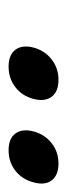

<svg xmlns="http://www.w3.org/2000/svg" viewBox="83 -824 159 458"><g transform="rotate(-90 163.0 -595.5)"><path d="M1.5 -536Q-26.5 -536 -38.8 -552.2Q-51 -568.5 -43.5 -595.5Q-36.5 -622.5 -15.8 -638.8Q5 -655 33 -655Q61 -655 73 -638.8Q85 -622.5 78 -595.5Q71 -569 50.2 -552.5Q29.5 -536 1.5 -536ZM201 -536Q173 -536 160.8 -552.2Q148.5 -568.5 155.5 -595.5Q162.5 -622.5 183.5 -638.8Q204.5 -655 232.5 -655Q260.5 -655 272.8 -638.8Q285 -622.5 278 -595.5Q271 -569 250 -552.5Q229 -536 201 -536Z"/></g></svg>

Font: Fraunces 9pt S100
Style: Italic
Weight: 400
Italic angle: -16°
Version: Version 1.000; ttfautohint (v1.8.3)